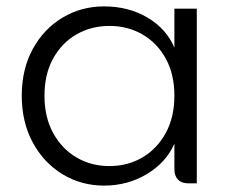

<svg xmlns="http://www.w3.org/2000/svg" viewBox="-20 -573 715 600"><path d="M305 7Q234 7 175.5 -28.5Q117 -64 82.5 -127.5Q48 -191 48 -274Q48 -357 82.5 -420Q117 -483 175.5 -518Q234 -553 305 -553Q382 -553 441 -518Q500 -483 525 -424V-546H595V0H569Q548 0 536.5 -11.5Q525 -23 525 -44V-124Q499 -65 439 -29Q379 7 305 7ZM322 -54Q379 -54 425 -81Q471 -108 498 -157.5Q525 -207 525 -274Q525 -341 498 -390Q471 -439 425 -465.5Q379 -492 322 -492Q265 -492 219 -465.5Q173 -439 146 -390Q119 -341 119 -274Q119 -207 146 -157.5Q173 -108 219 -81Q265 -54 322 -54Z"/></svg>

Font: Parkinsans Light
Style: Regular
Weight: 300
Designer: Red Stone, Indian Type Foundry
Foundry: Indian Type Foundry
Version: Version 1.000